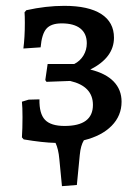

<svg xmlns="http://www.w3.org/2000/svg" viewBox="-20 -481 471 657"><path d="M267 -1Q256 17 253 49L243 152L192 156L183 63Q180 29 170 8Q126 7 61 -4L55 -11Q57 -41 57 -80Q57 -115 55 -133L78 -140L115 -141Q114 -92 134 -71Q154 -50 201 -50Q298 -50 298 -122Q298 -186 220 -204L139 -201L135 -207L143 -262H234Q254 -272 265.5 -291Q277 -310 277 -333Q277 -366 255 -383.5Q233 -401 191 -401Q155 -401 139 -383Q123 -365 119 -319L60 -315Q65 -353 65 -403Q65 -427 64 -439L70 -446Q137 -461 200 -461Q283 -461 326.5 -433Q370 -405 370 -352Q370 -284 289 -243Q342 -230 369 -202Q396 -174 396 -133Q396 -85 362 -50.5Q328 -16 267 -1Z"/></svg>

Font: Alegreya Medium
Style: Regular
Weight: 500
Designer: Juan Pablo del Peral
Foundry: Huerta Tipografica
Version: Version 2.007; ttfautohint (v1.6)